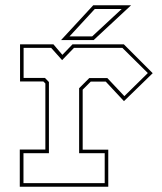

<svg xmlns="http://www.w3.org/2000/svg" viewBox="-20 -708 614 728"><path d="M55 0V-141H152V-391.5L144.5 -399H56V-540H182.5L216.5 -500L255 -540H449.5L559 -430.5L450 -324.5L381 -398.5H324L293.5 -368V-140.5H390.5V0ZM69 -13.5H377V-127H280V-373.5L318.5 -412H387L451.5 -343.5L540.5 -431L444 -526.5H260.5L215.5 -480L174 -526.5H69.5V-412.5H150.5L165.5 -397V-127H69ZM211.5 -556 333.5 -688H477L335 -556ZM243.5 -570H329.5L441.5 -674H339.5Z"/></svg>

Font: Tourney Thin
Style: Regular
Weight: 100
Designer: Tyler Finck
Foundry: Etcetera Type Co
Version: Version 1.015